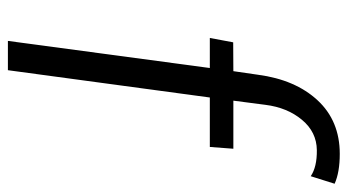

<svg xmlns="http://www.w3.org/2000/svg" viewBox="-212 -646 859 474"><g transform="rotate(90 217.0 -409.5)"><path d="M81.5 0 148.4 -498.5H74.2L85 -556.2L156.2 -556.6L165 -617.2Q177.2 -709.5 228 -764.4Q278.8 -819.3 360.4 -819.3Q405.8 -819.3 434.1 -806.6L415.5 -747.6Q392.6 -763.2 351.1 -762.7Q306.6 -762.2 276.4 -726.1Q246.1 -689.9 239.3 -635.7L229 -556.6H347.7L343.3 -498.5H221.2L153.8 0Z"/></g></svg>

Font: HaufeMerriweatherSansLt
Style: Italic
Weight: 300
Designer: Eben Sorkin ( eben@eyebytes.com )
Foundry: Eben Sorkin
Version: Version 1.56